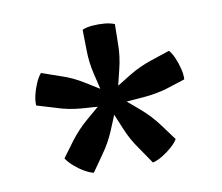

<svg xmlns="http://www.w3.org/2000/svg" viewBox="-54 -802 612 530"><g transform="rotate(-10 252.0 -537.0)"><path d="M207 -730.5Q217.5 -735.5 234.8 -737Q252 -738.5 269 -737Q286 -735.5 297.5 -730.5L296.5 -675Q296.5 -640.5 287.5 -604.8Q278.5 -569 271.5 -538Q262 -527 252 -527Q241.5 -527 232.5 -538Q225 -569 216.5 -604.8Q208 -640.5 208 -675ZM44.5 -547Q43.5 -559 47.2 -575.5Q51 -592 58 -608Q65 -624 73 -633L125 -615Q158 -604.5 189.2 -584.8Q220.5 -565 248 -549Q256 -536 252 -527Q250.5 -522.5 246.5 -518.5Q242.5 -514.5 235 -512.5Q204 -514.5 167.2 -517.2Q130.5 -520 97.5 -531ZM169 -336.5Q157.5 -339 143 -347.5Q128.5 -356 115.5 -367.5Q102.5 -379 96 -389.5L128.5 -433.5Q149.5 -461.5 177.8 -485.5Q206 -509.5 229.5 -529.5Q243.5 -533 252 -527Q261.5 -520.5 261 -507Q249.5 -477.5 235.2 -443.5Q221 -409.5 200.5 -381.5ZM407.5 -389Q402 -379 389.2 -367.8Q376.5 -356.5 362 -347.8Q347.5 -339 334.5 -336L303.5 -381.5Q283 -409.5 269.2 -443.5Q255.5 -477.5 243 -506.5Q243.5 -521 252 -527Q256 -530.5 261.8 -531.2Q267.5 -532 274 -529.5Q298.5 -509.5 326.5 -485.2Q354.5 -461 375 -433ZM431.5 -632Q439 -624 445.8 -608.5Q452.5 -593 456.5 -576.2Q460.5 -559.5 459.5 -547L406.5 -530Q374 -520.5 337 -517.8Q300 -515 269.5 -512.5Q256 -516.5 252 -527Q248.5 -537 256 -548.5Q283.5 -566 315 -585Q346.5 -604 379 -614.5Z"/></g></svg>

Font: Signika
Style: Regular
Weight: 400
Designer: Anna Giedry
Foundry: Anna Giedry
Version: Version 2.001